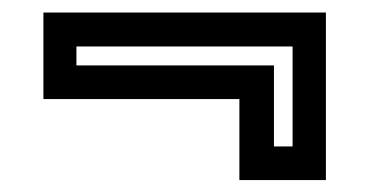

<svg xmlns="http://www.w3.org/2000/svg" viewBox="-20 -462 604 314"><path d="M513 -441.5V-167.5H371.5V-300H51V-441.5ZM458.5 -386H105V-355H428V-222.5H458.5Z"/></svg>

Font: Tourney Condensed SemiBold
Style: Regular
Weight: 600
Width: 3
Designer: Tyler Finck
Foundry: Etcetera Type Co
Version: Version 1.010; ttfautohint (v1.8.3)